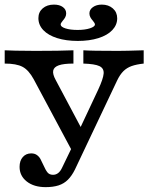

<svg xmlns="http://www.w3.org/2000/svg" viewBox="-20 -785 631 817"><path d="M0 -514.5V-571L46.4 -569.4Q76.2 -568.5 130.8 -568.5Q235.5 -568.5 292.5 -571V-514.5Q251.3 -514.5 230.4 -507.2Q209.5 -499.9 206.4 -484.6Q203.4 -469.3 217.1 -444.4L342.1 -209.3L298.7 -192.5L398 -403.9Q419.2 -449.5 421 -471.9Q422.8 -494.2 403.2 -503.6Q383.6 -513 334.7 -514.5V-571Q367.1 -568.5 483 -568.5Q514.5 -568.5 591.4 -571V-514.5Q560.7 -511.2 540.1 -503.9Q519.5 -496.5 504.9 -482Q490.3 -467.4 478.3 -442.3L319.8 -107.8H305.2L123.5 -447.6Q102.2 -486.8 76 -500.6Q49.9 -514.5 0 -514.5ZM63.3 -75Q63.3 -101.1 77 -116.7Q90.7 -132.3 112.9 -132.3Q127 -132.3 136.5 -125.7Q146 -119.1 151.8 -108.9Q157.5 -98.7 164.1 -83.7Q173.8 -61.6 182 -51.4Q190.1 -41.2 205.7 -41.2Q217.9 -41.2 227.4 -48.6Q237 -56 243.9 -70.8L291.9 -170.1L336.3 -142.7L298.9 -63.7Q285.7 -37 269.1 -20.4Q252.6 -3.8 229.5 3.8Q206.3 11.3 174.1 11.3Q124.5 11.3 93.9 -12.7Q63.3 -36.8 63.3 -75ZM143.4 -707.8Q143.4 -733.6 161.8 -749.5Q180.3 -765.4 209.7 -765.4Q233.3 -765.4 247.4 -755Q261.6 -744.7 261.6 -728Q261.6 -719.3 257.7 -711.8Q253.8 -704.4 246.8 -696.5Q243.7 -692.5 240.9 -688.4Q238.1 -684.3 238.1 -680.9Q238.1 -670.8 258.4 -664.2Q278.7 -657.6 310.3 -657.6Q341.2 -657.6 362.6 -664.5Q384 -671.5 384 -680.9Q384 -684.3 381.2 -688.4Q378.4 -692.5 375.3 -696.5Q368.3 -704.4 364.4 -711.8Q360.5 -719.3 360.5 -728Q360.5 -744 375.4 -754.7Q390.4 -765.4 413.2 -765.4Q441.8 -765.4 460.3 -749.1Q478.7 -732.9 478.7 -707Q478.7 -678.9 457.8 -656.8Q436.9 -634.8 398.8 -622.8Q360.6 -610.8 311.1 -610.8Q261.5 -610.8 223.3 -622.8Q185.2 -634.8 164.3 -656.8Q143.4 -678.9 143.4 -707.8Z"/></svg>

Font: Playfair Micro SmCond SmLight
Style: Regular
Weight: 360
Width: 4
Designer: Claus Eggers Sørensen
Foundry: Claus Eggers Sørensen
Version: Version 2.100;Glyphs 3.2 (3219)